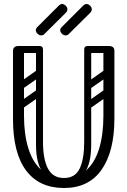

<svg xmlns="http://www.w3.org/2000/svg" viewBox="-20 -930 637 960"><path d="M300 10Q176 10 110.5 -77.5Q45 -165 45 -334V-674Q45 -700 72 -700Q100 -700 100 -676V-351Q100 -259 121.5 -189Q143 -119 187.5 -79.5Q232 -40 300 -40Q368 -40 411.5 -79Q455 -118 476 -188Q497 -258 497 -350V-674Q497 -700 524 -700Q552 -700 552 -676V-337Q552 -173 488 -81.5Q424 10 300 10ZM300 -40Q356 -40 378.5 -87.5Q401 -135 401 -220V-315H436V-207Q436 -110 402 -65.5Q368 -21 289 -21ZM300 -40 311 -21Q232 -21 196 -65.5Q160 -110 160 -207V-315H195V-220Q195 -135 219.5 -87.5Q244 -40 300 -40ZM56 -682Q56 -700 74 -700H177Q195 -700 195 -682Q195 -665 176 -665H73Q56 -665 56 -682ZM177 -554Q160 -554 160 -571V-681Q160 -698 177 -698Q195 -698 195 -682V-572Q195 -554 177 -554ZM542 -682Q542 -665 525 -665H420Q401 -665 401 -682Q401 -700 419 -700H524Q542 -700 542 -682ZM419 -554Q401 -554 401 -572V-682Q401 -698 419 -698Q436 -698 436 -681V-571Q436 -554 419 -554ZM189 -478Q194 -471 192.5 -464Q191 -457 186 -453L92 -387Q79 -378 69 -391Q58 -407 72 -416L166 -482Q179 -491 189 -478ZM189 -576Q194 -569 192.5 -562Q191 -555 186 -551L92 -485Q79 -476 69 -489Q58 -505 72 -514L166 -580Q179 -589 189 -576ZM82 -280Q64 -280 64 -298V-630Q64 -646 82 -646Q99 -646 99 -629V-297Q99 -280 82 -280ZM178 -280Q160 -280 160 -298V-630Q160 -646 178 -646Q195 -646 195 -629V-297Q195 -280 178 -280ZM526 -478Q531 -471 529.5 -464Q528 -457 523 -453L429 -387Q416 -378 406 -391Q395 -407 409 -416L503 -482Q516 -491 526 -478ZM526 -576Q531 -569 529.5 -562Q528 -555 523 -551L429 -485Q416 -476 406 -489Q395 -505 409 -514L503 -580Q516 -589 526 -576ZM419 -280Q401 -280 401 -298V-630Q401 -646 419 -646Q436 -646 436 -629V-297Q436 -280 419 -280ZM515 -280Q497 -280 497 -298V-630Q497 -646 515 -646Q532 -646 532 -629V-297Q532 -280 515 -280ZM201 -759Q195 -753 186 -753Q176 -753 168 -761Q159 -770 159 -779Q159 -787 166 -794L273 -901Q282 -910 291 -910Q300 -910 309 -901Q317 -893 317 -883Q317 -874 308 -865ZM323 -759Q317 -753 308 -753Q298 -753 290 -761Q281 -770 281 -779Q281 -787 288 -794L395 -901Q404 -910 413 -910Q422 -910 431 -901Q439 -893 439 -883Q439 -874 430 -865Z"/></svg>

Font: Nsibidi Libre Uzo
Style: Regular
Weight: 400
Designer: Oluwaseun Badejo
Version: Version 1.021